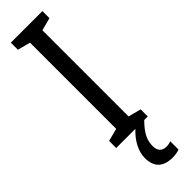

<svg xmlns="http://www.w3.org/2000/svg" viewBox="-318 -705 920 920"><g transform="rotate(-45 141.5 -245.0)"><path d="M164 117C164 79 179 45 224 0H248V-48L183 -65V-649L248 -666V-714H34V-666L99 -649V-65L34 -48V0H164C122 39 97 86 97 131C97 192 129 224 193 224C213 224 229 221 240 216V160C233 163 224 166 209 166C180 166 164 149 164 117Z"/></g></svg>

Font: Noto Sans Gujarati ExtraCondensed
Style: Regular
Weight: 400
Width: 2
Designer: Jelle Bosma - Monotype Design Team, Universal Thirst
Foundry: Monotype Imaging Inc.
Version: Version 2.106